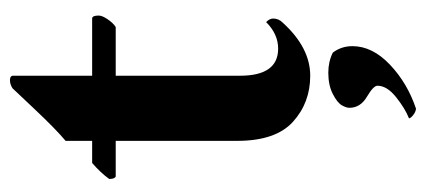

<svg xmlns="http://www.w3.org/2000/svg" viewBox="-248 -370 831 374"><g transform="rotate(-90 167.0 -182.5)"><path d="M212.9 42Q234.4 42 252 50.8Q264.6 67.4 264.6 88.9Q264.6 127.9 228.5 162.1Q192.4 196.3 142.6 212.9Q135.7 211.9 129.9 207Q124 202.1 124 199.2Q143.6 191.4 165.5 173.8Q187.5 156.2 187.5 137.7Q187.5 129.9 166 117.2Q144.5 104.5 144.5 83Q144.5 77.1 149.4 68.4Q154.3 59.6 171.4 50.8Q188.5 42 212.9 42ZM207 -418Q207 -418 318.4 -418Q324.2 -418 324.2 -405.3Q324.2 -398.4 316.9 -387.7Q309.6 -377 301.8 -372.1H207V-129.9Q207 -55.7 259.8 -55.7Q288.1 -55.7 311.5 -79.1Q318.4 -72.3 318.4 -65.4Q318.4 -54.7 310.5 -46.9Q261.7 6.8 207 6.8Q154.3 6.8 117.2 -26.9Q80.1 -60.5 80.1 -135.7V-372.1H10.7Q5.9 -374 5.9 -384.8Q18.6 -402.3 37.1 -418Q37.1 -418 80.1 -418Q80.1 -418 80.1 -469.7Q102.5 -488.3 142.1 -530.3Q181.6 -572.3 182.6 -573.2Q190.4 -578.1 198.2 -578.1Q206.1 -578.1 207 -573.2Z"/></g></svg>

Font: Crimson
Style: Bold
Weight: 700
Version: Version 0.8 ; ttfautohint (v1.00) -l 8 -r 50 -G 200 -x 14 -D